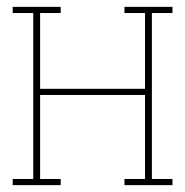

<svg xmlns="http://www.w3.org/2000/svg" viewBox="-20 -540 540 560"><path d="M17 0V-18H77V-502H17V-520H157V-502H97V-281H403V-502H343V-520H483V-502H423V-18H483V0H343V-18H403V-263H97V-18H157V0Z"/></svg>

Font: Iosevka Curly Slab Thin
Style: Regular
Weight: 100
Monospace: yes
Designer: Belleve Invis
Foundry: Belleve Invis
Version: Version 22.1.2; ttfautohint (v1.8.4)